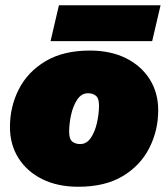

<svg xmlns="http://www.w3.org/2000/svg" viewBox="-20 -703 643 733"><path d="M279 10Q200 10 141.5 -19Q83 -48 50.5 -99.5Q18 -151 18 -218Q18 -296 52 -362.5Q86 -429 154 -469.5Q222 -510 323 -510Q402 -510 460.5 -481Q519 -452 551.5 -400.5Q584 -349 584 -282Q584 -205 550 -138Q516 -71 448.5 -30.5Q381 10 279 10ZM286 -153Q311 -153 327 -177Q343 -201 350.5 -235.5Q358 -270 358 -300Q358 -328 346 -337.5Q334 -347 316 -347Q291 -347 275 -323Q259 -299 251.5 -265Q244 -231 244 -200Q244 -172 256 -162.5Q268 -153 286 -153ZM593 -683 561 -546H173L205 -683Z"/></svg>

Font: Prodigy Sans Black
Style: Italic
Weight: 900
Italic angle: -13°
Designer: Wei Huang
Foundry: Wei Huang
Version: Version 1.003; ttfautohint (v1.8.3)